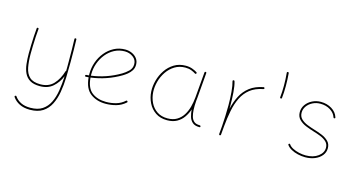

<svg xmlns="http://www.w3.org/2000/svg" viewBox="-91 -1057 3079 1662"><g transform="rotate(15 1448.5 -226.0)"><path d="M126 -482.4Q134.3 -481.4 133.3 -473.1Q129.9 -442.9 127.7 -401.9Q125.5 -360.8 124.3 -320.1Q123 -279.3 123 -248.5Q123 -180.7 133.1 -127.9Q143.1 -75.2 174.8 -45.4Q206.5 -15.6 271.5 -15.6Q345.7 -15.6 389.2 -62.3Q432.6 -108.9 453.6 -180.2Q455.1 -184.1 458.5 -185.5Q459 -205.6 459 -226.1Q459 -246.6 459 -266.6Q459 -321.8 458.3 -377.9Q457.5 -434.1 456.1 -470.2Q456.1 -479 464.4 -479Q473.1 -479 473.1 -470.7Q474.6 -434.1 475.1 -377.9Q475.6 -321.8 475.6 -266.6Q475.6 -199.7 473.4 -130.6Q471.2 -61.5 460.4 1.2Q449.7 64 424.8 113.5Q399.9 163.1 355.5 191.9Q311 220.7 240.2 220.7Q187 220.7 147.9 201.4Q108.9 182.1 85.9 148.4Q81.1 141.1 87.9 136.7Q95.7 131.8 100.1 138.7Q120.6 168.5 155.3 185.8Q189.9 203.1 240.2 203.1Q306.2 203.1 347.4 175.8Q388.7 148.4 411.9 100.8Q435.1 53.2 444.8 -8.3Q454.6 -69.8 457.5 -138.2Q433.1 -78.1 387.9 -38.6Q342.8 1 271.5 1Q215.8 1 182.6 -19Q149.4 -39.1 133.1 -73.7Q116.7 -108.4 111.6 -153.6Q106.4 -198.7 106.4 -248.5Q106.4 -279.8 107.7 -320.8Q108.9 -361.8 111.1 -403.1Q113.3 -444.3 116.7 -475.1Q117.7 -483.4 126 -482.4Z M1037.6 -57.6Q1000.5 -24.4 954.3 -11.7Q908.2 1 860.4 1Q779.8 1 724.4 -41Q668.9 -83 660.6 -182.6Q648.4 -181.6 636.2 -180.7Q628.4 -179.7 627.4 -188.5Q626.5 -196.3 635.3 -197.3Q647.5 -198.2 659.7 -199.2Q659.2 -207 659.2 -214.8Q659.2 -268.1 677 -318.4Q694.8 -368.7 727.8 -408.9Q760.7 -449.2 805.9 -473.1Q851.1 -497.1 905.8 -497.1Q937 -497.1 965.1 -484.9Q993.2 -472.7 1011.2 -449.5Q1029.3 -426.3 1029.3 -393.1Q1029.3 -363.3 1014.9 -341.1Q1000.5 -318.8 980.2 -302.7Q960 -286.6 941.9 -275.9Q818.8 -203.1 676.8 -184.6Q684.1 -90.8 734.4 -53.2Q784.7 -15.6 860.4 -15.6Q906.7 -15.6 949.7 -27.8Q992.7 -40 1025.9 -70.3Q1032.7 -76.2 1038.1 -69.8Q1043.9 -63 1037.6 -57.6ZM905.8 -480.5Q856 -480.5 813.7 -458.3Q771.5 -436 740.7 -398.2Q710 -360.4 692.9 -313Q675.8 -265.6 675.8 -214.8Q675.8 -208 675.8 -201.2Q814 -219.7 933.1 -290.5Q960.4 -306.6 986.6 -331.5Q1012.7 -356.4 1012.7 -393.1Q1012.7 -433.1 980.2 -456.8Q947.8 -480.5 905.8 -480.5Z M1410.6 -15.6Q1460 -15.6 1494.1 -35.9Q1528.3 -56.2 1550 -90.3Q1571.8 -124.5 1583.3 -167.2Q1594.7 -210 1598.6 -254.4L1618.2 -482.4Q1619.1 -490.7 1627 -489.7Q1635.7 -488.8 1634.8 -480.5L1615.7 -252.4Q1614.7 -238.8 1612.8 -225.6Q1612.8 -225.6 1612.8 -225.1Q1609.4 -183.6 1611.3 -143.1Q1613.3 -112.3 1620.4 -86.7Q1627.4 -61 1645.3 -45.7Q1663.1 -30.3 1696.8 -30.3Q1705.1 -30.3 1706.1 -22Q1707 -13.7 1697.8 -13.7Q1656.7 -13.7 1635 -33.2Q1613.3 -52.7 1605 -82.5Q1596.7 -112.3 1594.7 -143.1V-145Q1581.1 -105 1557.6 -71.8Q1534.2 -38.6 1498.3 -18.8Q1462.4 1 1411.6 1Q1350.6 1 1307.9 -27.8Q1265.1 -56.6 1241.9 -103.8Q1218.8 -150.9 1215.8 -204.6Q1213.4 -252.9 1227.3 -304.2Q1241.2 -355.5 1270.8 -399.2Q1300.3 -442.9 1345 -470Q1389.6 -497.1 1448.2 -497.1Q1481.9 -497.1 1507.8 -487.3Q1533.7 -477.5 1549.3 -467.3Q1557.1 -462.4 1552.7 -455.1Q1548.3 -447.8 1540.5 -452.6Q1526.4 -462.4 1503.2 -471.4Q1480 -480.5 1449.2 -480.5Q1395.5 -480.5 1354.2 -455.1Q1313 -429.7 1285.2 -388.7Q1257.3 -347.7 1244.1 -299.3Q1231 -251 1233.4 -204.6Q1236.3 -153.8 1257.3 -110.6Q1278.3 -67.4 1316.9 -41.5Q1355.5 -15.6 1410.6 -15.6Z M1886.7 8.3 1884.8 7.8Q1884.8 7.8 1884.3 7.8Q1884.3 7.3 1883.8 7.3Q1878.9 5.4 1879.4 -0.5Q1879.4 0 1879.4 -0.2Q1879.4 -0.5 1879.4 -1V-2.4Q1880.9 -21.5 1882.6 -39.8Q1884.3 -58.1 1885.7 -76.2Q1888.7 -118.7 1890.6 -166Q1892.6 -213.4 1892.6 -259.8Q1892.6 -323.7 1887.7 -380.4Q1882.8 -437 1872.6 -471.7Q1870.1 -479.5 1878.4 -482.4Q1886.2 -484.9 1889.2 -476.6Q1900.4 -439.5 1904.8 -381.8Q1909.2 -324.2 1909.2 -259.8Q1909.2 -247.6 1909.2 -234.9Q1923.8 -299.8 1951.2 -352.8Q1978.5 -405.8 2025.4 -441.9Q2072.3 -478 2145.5 -492.2Q2153.3 -494.1 2155.3 -485.4Q2157.2 -477.5 2148.4 -475.6Q2077.6 -461.9 2032.7 -426.5Q1987.8 -391.1 1961.9 -338.1Q1936 -285.2 1922.9 -218.8Q1909.7 -152.3 1902.8 -76.7Q1899.9 -35.2 1896 1L1895.5 2.9Q1895.5 2.9 1895.5 3.4Q1895.5 3.4 1895 3.9Q1892.6 8.8 1887.2 8.3Q1887.2 8.3 1886.7 8.3Z M2314.5 -436Q2306.2 -437 2307.1 -445.3Q2312.5 -493.7 2312.5 -549.8Q2312.5 -607.4 2307.1 -663.6Q2306.2 -671.9 2314.5 -672.9Q2323.2 -673.8 2324.2 -665.5Q2326.7 -638.2 2327.9 -608.6Q2329.1 -579.1 2329.1 -549.8Q2329.1 -493.2 2323.7 -443.4Q2322.8 -435.1 2314.5 -436Z M2808.1 -390.1Q2800.3 -388.2 2797.9 -395.5Q2786.1 -433.1 2748 -457Q2710 -481 2658.7 -481Q2620.6 -481 2589.1 -464.8Q2557.6 -448.7 2539.1 -422.4Q2520.5 -396 2520.5 -364.7Q2520.5 -330.1 2543.2 -308.3Q2565.9 -286.6 2599.6 -273.2Q2633.3 -259.8 2666 -250Q2699.2 -240.2 2734.9 -225.8Q2770.5 -211.4 2795.2 -187.3Q2819.8 -163.1 2819.8 -124.5Q2819.8 -87.9 2797.1 -59.6Q2774.4 -31.2 2735.8 -15.1Q2697.3 1 2649.4 1Q2616.7 1 2583.3 -6.8Q2549.8 -14.6 2522.9 -29.5Q2496.1 -44.4 2482.4 -64.5Q2478 -70.8 2484.4 -75.2Q2491.2 -80.1 2496.1 -73.2Q2507.8 -55.7 2533 -42.7Q2558.1 -29.8 2589.1 -22.7Q2620.1 -15.6 2649.4 -15.6Q2717.3 -15.6 2760.3 -47.6Q2803.2 -79.6 2803.2 -124.5Q2803.2 -157.7 2781 -178.5Q2758.8 -199.2 2725.8 -212.2Q2692.9 -225.1 2661.1 -234.4Q2627 -244.6 2590.3 -259.5Q2553.7 -274.4 2528.8 -299.6Q2503.9 -324.7 2503.9 -364.7Q2503.9 -401.9 2525.1 -431.9Q2546.4 -461.9 2581.8 -479.7Q2617.2 -497.6 2658.7 -497.6Q2713.9 -497.6 2756.8 -471.2Q2799.8 -444.8 2813.5 -400.4Q2816.4 -392.1 2808.1 -390.1Z"/></g></svg>

Font: Mikhak-DS1-FD Thin
Style: Regular
Weight: 100
Designer: Amin Abedi
Version: Version 3.2